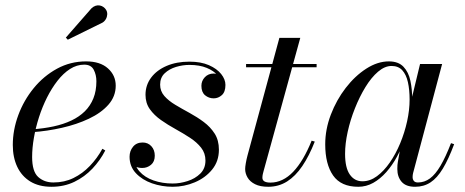

<svg xmlns="http://www.w3.org/2000/svg" viewBox="-20 -705 1780 735"><path d="M177 10Q129 10 96 -10.2Q63 -30.5 46 -66.5Q29 -102.5 29 -150Q29 -207.5 50 -264.2Q71 -321 109 -367.5Q147 -414 198.2 -442Q249.5 -470 309.5 -470Q363.5 -470 393.2 -443.2Q423 -416.5 423 -377Q423 -336 395 -304.2Q367 -272.5 320.2 -250.5Q273.5 -228.5 217.2 -215.8Q161 -203 104 -199V-210Q147.5 -213 185.5 -221.2Q223.5 -229.5 253.5 -243.8Q283.5 -258 304.8 -279Q326 -300 337.5 -328.5Q349 -357 349 -394Q349 -418.5 338.8 -438Q328.5 -457.5 302.5 -457.5Q274 -457.5 248.2 -441Q222.5 -424.5 200.2 -396Q178 -367.5 160 -331.8Q142 -296 129.2 -256.2Q116.5 -216.5 109.8 -177.5Q103 -138.5 103 -104Q103 -48.5 126.2 -27.5Q149.5 -6.5 184.5 -6.5Q226.5 -6.5 261.2 -23.5Q296 -40.5 324 -69.8Q352 -99 372 -135.5L383 -129Q363.5 -91 333.8 -59.5Q304 -28 264.8 -9Q225.5 10 177 10ZM239.5 -553 232 -561 330 -673Q338 -680.5 346.2 -683Q354.5 -685.5 362.2 -684Q370 -682.5 376.2 -678Q382.5 -673.5 386 -667.5Q391 -659.5 390.5 -649.8Q390 -640 385.2 -631.8Q380.5 -623.5 372.5 -618.5Z M641.5 10Q599.5 10 561.8 -3.2Q524 -16.5 500 -42.2Q476 -68 476 -105Q476 -127 489.2 -143.2Q502.5 -159.5 526 -159.5Q546.5 -159.5 559.5 -145.2Q572.5 -131 572.5 -109Q572.5 -86 558 -74Q543.5 -62 524.5 -62Q511.5 -62 500.5 -66.5Q489.5 -71 483.2 -80.5Q477 -90 477 -105H493.5Q493.5 -72 513.8 -49Q534 -26 567.8 -14.2Q601.5 -2.5 641 -2.5Q669 -2.5 698 -11.8Q727 -21 746.8 -40.5Q766.5 -60 766.5 -90.5Q766.5 -118.5 750 -139.5Q733.5 -160.5 707.5 -177.5Q681.5 -194.5 652 -210.8Q622.5 -227 596.2 -245.5Q570 -264 553.5 -287.2Q537 -310.5 537 -342Q537 -379 558.5 -407.8Q580 -436.5 618 -452.8Q656 -469 705 -469Q749 -469 779.8 -455.5Q810.5 -442 826.8 -421.5Q843 -401 843 -380Q843 -353 829.2 -340.8Q815.5 -328.5 798 -328.5Q779.5 -328.5 765.2 -340.2Q751 -352 751 -376.5Q751 -395.5 764.2 -409.5Q777.5 -423.5 798 -423.5Q816 -423.5 829 -411.2Q842 -399 842 -380H827.5Q827.5 -399 813 -416.5Q798.5 -434 771.2 -445.2Q744 -456.5 705 -456.5Q679.5 -456.5 653.8 -448.8Q628 -441 610.5 -424.5Q593 -408 593 -381Q593 -356 609.2 -337.5Q625.5 -319 651 -303.8Q676.5 -288.5 705.5 -272.8Q734.5 -257 760 -238Q785.5 -219 801.8 -193.5Q818 -168 818 -132Q818 -87.5 792 -55.8Q766 -24 725.5 -7Q685 10 641.5 10Z M1007 10Q976 10 956.5 0.2Q937 -9.5 927.8 -25.2Q918.5 -41 918.5 -58Q918.5 -66 921 -80.5Q923.5 -95 927.5 -110L1049.5 -560H1129.5L989 -50Q987.5 -45 986 -38.2Q984.5 -31.5 984.5 -24.5Q984.5 -6 1015.5 -6Q1039 -6 1061 -16.5Q1083 -27 1102.5 -47.5Q1122 -68 1139.8 -98Q1157.5 -128 1173 -166.5L1185 -163Q1163.5 -108 1137.2 -69.2Q1111 -30.5 1078.8 -10.2Q1046.5 10 1007 10ZM922 -447.5V-460H1192V-447.5Z M1351.5 10Q1285.5 10 1255.2 -33.2Q1225 -76.5 1225 -152.5Q1225 -210 1246.5 -266.2Q1268 -322.5 1303.5 -368.5Q1339 -414.5 1382.2 -442.2Q1425.5 -470 1468.5 -470Q1505 -470 1524.5 -449.5Q1544 -429 1551 -396Q1558 -363 1558 -325Q1558 -291 1551.2 -253Q1544.5 -215 1531.5 -177.5Q1518.5 -140 1500.2 -106.2Q1482 -72.5 1458.8 -46.2Q1435.5 -20 1408.8 -5Q1382 10 1351.5 10ZM1367.5 -11Q1396.5 -11 1423 -30.5Q1449.5 -50 1472.2 -82.8Q1495 -115.5 1512 -156.5Q1529 -197.5 1538.5 -240.8Q1548 -284 1548 -324Q1548 -361.5 1541.5 -390.5Q1535 -419.5 1520 -436Q1505 -452.5 1479 -452.5Q1453 -452.5 1427.2 -430.5Q1401.5 -408.5 1379 -371.8Q1356.5 -335 1338.8 -290.5Q1321 -246 1311 -200.5Q1301 -155 1301 -116Q1301 -63 1319 -37Q1337 -11 1367.5 -11ZM1569 10Q1534 10 1517.5 -9Q1501 -28 1501 -58Q1501 -66.5 1501.5 -73.2Q1502 -80 1503 -85L1516 -158.5L1540.5 -234.5L1554.5 -321L1588 -460H1672.5L1561.5 -43Q1559.5 -35.5 1559.5 -27Q1559.5 -18.5 1564.2 -12.5Q1569 -6.5 1580 -6.5Q1605 -6.5 1626 -22Q1647 -37.5 1666.5 -70.8Q1686 -104 1706.5 -157L1718.5 -153Q1697 -95.5 1675.2 -59.5Q1653.5 -23.5 1628 -6.8Q1602.5 10 1569 10Z"/></svg>

Font: Bodoni Moda 18pt
Style: Italic
Weight: 400
Italic angle: -13°
Designer: Owen Earl
Foundry: indestructible type
Version: Version 2.005